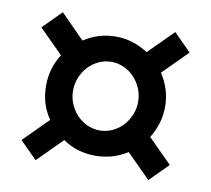

<svg xmlns="http://www.w3.org/2000/svg" viewBox="-63 -686 716 651"><g transform="rotate(10 295.0 -360.0)"><path d="M405 -187Q356 -155 295 -155Q232 -155 183 -189L99 -105L40 -164L124 -248Q90 -297 90 -360Q90 -421 122 -470L40 -552L103 -615L185 -532Q235 -565 295 -565Q326 -565 354 -556Q382 -547 406 -531L490 -615L550 -555L466 -471Q482 -447 491 -419Q500 -391 500 -360Q500 -329 491.5 -301.5Q483 -274 468 -250L550 -168L487 -105ZM295 -242Q318 -242 338.5 -251.5Q359 -261 374 -277Q389 -293 398 -314.5Q407 -336 407 -360Q407 -384 398 -405.5Q389 -427 374 -443Q359 -459 338.5 -468.5Q318 -478 295 -478Q272 -478 251.5 -468.5Q231 -459 216 -443Q201 -427 192 -405.5Q183 -384 183 -360Q183 -336 192 -314.5Q201 -293 216 -277Q231 -261 251.5 -251.5Q272 -242 295 -242Z"/></g></svg>

Font: PT Root UI Web Medium
Style: Regular
Weight: 500
Designer: Vitaly Kuzmin
Foundry: ParaType Ltd.
Version: Version 1.001W